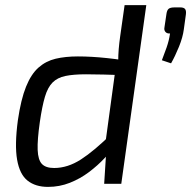

<svg xmlns="http://www.w3.org/2000/svg" viewBox="-20 -720 749 752"><path d="M285 -499Q338 -499 399 -492.5Q460 -486 508 -476L485 -425Q430 -427 386.5 -428Q343 -429 317 -429Q268 -429 236.5 -422.5Q205 -416 186 -397Q167 -378 156 -341Q145 -304 136 -242Q126 -172 127.5 -133Q129 -94 144 -78Q159 -62 192 -62Q245 -62 297 -95.5Q349 -129 418 -197L435 -156Q417 -130 390 -101Q363 -72 328.5 -46Q294 -20 253.5 -4Q213 12 168 12Q119 12 88 -12.5Q57 -37 47 -94.5Q37 -152 50 -249Q62 -331 82 -380.5Q102 -430 131 -455.5Q160 -481 198 -490Q236 -499 285 -499ZM553 -700 455 0H388L395 -110L387 -117L434 -462L443 -478Q443 -504 445 -528Q447 -552 451 -580L468 -700ZM686 -691Q700 -691 705 -684.5Q710 -678 708 -663L700 -605Q696 -574 681 -537Q666 -500 650 -472L614 -484Q623 -507 632.5 -534Q642 -561 646 -589Q634 -588 628 -595Q622 -602 624 -612L632 -666Q634 -680 640.5 -685.5Q647 -691 664 -691Z"/></svg>

Font: Exo 2
Style: Italic
Weight: 400
Italic angle: -8°
Designer: Natanael Gama
Foundry: Natanael Gama
Version: Version 2.010